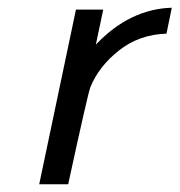

<svg xmlns="http://www.w3.org/2000/svg" viewBox="-20 -475 463 495"><path d="M81.1 0 175.8 -450.2H246.1L227.1 -359.9Q314 -451.7 422.9 -455.1L409.2 -388.2Q339.4 -386.2 287.1 -345.2Q234.9 -304.2 212.9 -250Q206.1 -231.9 155.8 0Z"/></svg>

Font: CMU Sans Serif
Style: Oblique
Weight: 500
Italic angle: -12°
Version: Version 0.7.0